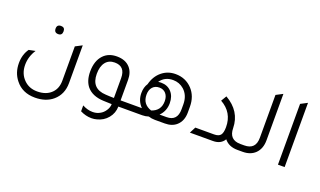

<svg xmlns="http://www.w3.org/2000/svg" viewBox="-82 -1133 3016 1811"><g transform="rotate(20 1425.5 -227.5)"><path d="M325 -448Q284 -448 284 -490Q284 -530 325 -530Q364 -530 364 -490Q364 -448 325 -448ZM579 -49Q579 64 501 131Q432 190 322 190Q195 190 125 100Q70 31 70 -65Q70 -151 114 -213L179 -226Q131 -153 131 -70Q131 18 188 75Q241 128 322 128Q417 128 469 72Q512 26 512 -49V-393L579 -428Z M1198 -62V0H1092Q1091 66 1049.5 116.5Q1008 167 942 183Q918 190 890 190Q832 190 777 162V103Q829 131 880 131Q921 131 952 113Q983 97 1004 64.5Q1025 32 1025 0L940 -3Q829 -8 774 -73Q729 -128 729 -220Q729 -328 785 -387Q835 -440 919 -440Q1006 -440 1052 -388Q1092 -343 1092 -268V-62ZM1025 -261Q1025 -379 919 -379Q860 -379 827.5 -337.5Q795 -296 795 -221Q795 -72 942 -65Q986 -62 1025 -62Z M1279 -293Q1300 -376 1358.5 -424.5Q1417 -473 1496 -473Q1597 -473 1664 -402Q1727 -334 1727 -229V-172Q1727 -87 1675 -40Q1631 0 1558 0H1459Q1424 0 1394 -10Q1364 0 1331 0H1178V-62H1306Q1252 -116 1252 -195Q1252 -253 1279 -293ZM1661 -180V-229Q1661 -319 1603 -371Q1556 -412 1493 -412Q1409 -412 1365 -347Q1380 -350 1395 -350Q1459 -350 1498 -307.5Q1537 -265 1537 -195Q1537 -116 1483 -62H1553Q1661 -62 1661 -180ZM1395 -71Q1486 -101 1486 -197Q1486 -244 1461.5 -272.5Q1437 -301 1395 -301Q1353 -301 1328 -273Q1303 -245 1303 -197Q1303 -101 1395 -71Z M1810 0 1842 -62H2030Q2076 -62 2094.5 -85Q2113 -108 2113 -165Q2113 -312 1984 -384L2017 -439Q2176 -347 2179 -180Q2180 -62 2294 -62H2325V0H2287Q2200 0 2154 -58Q2120 0 2041 0Z M2305 0V-62H2333Q2447 -62 2447 -180V-610L2514 -645V-179Q2514 -94 2464 -45Q2417 0 2340 0Z M2694 0V-610L2761 -645V0Z"/></g></svg>

Font: Tajawal
Style: Regular
Weight: 400
Designer: Boutros Fonts
Foundry: Created by Boutros International 2017
Version: Version 1.700